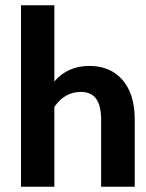

<svg xmlns="http://www.w3.org/2000/svg" viewBox="-20 -711 556 731"><path d="M493 -256V0H365V-255Q365 -309 346 -335Q327 -361 288 -361Q226 -361 187 -304V0H60V-691H187V-401Q238 -460 320 -460Q400 -460 446.5 -406.5Q493 -353 493 -256Z"/></svg>

Font: Fira Sans Compressed Medium
Style: Regular
Weight: 500
Width: 1
Designer: bBox Type GmbH & Carrois Corporate GbR & Edenspiekermann AG
Foundry: bBox Type GmbH & Carrois Corporate GbR & Edenspiekermann AG
Version: Version 4.301